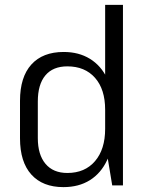

<svg xmlns="http://www.w3.org/2000/svg" viewBox="-20 -760 604 787"><path d="M240 7Q155 7 108.5 -44.5Q62 -96 62 -193V-347Q62 -444 108.5 -495.5Q155 -547 241 -547Q303 -547 348.5 -519Q394 -491 419 -439Q444 -387 444 -315V-229Q444 -157 419 -103.5Q394 -50 348.5 -21.5Q303 7 240 7ZM256 -51Q328 -51 369.5 -99.5Q411 -148 411 -232V-310Q411 -394 369.5 -441Q328 -488 256 -488Q197 -488 166 -451Q135 -414 135 -344V-194Q135 -126 166.5 -88.5Q198 -51 256 -51ZM411 -175V-740H484V0H440Z"/></svg>

Font: Pathway Extreme SemiCondensed Light
Style: Regular
Weight: 300
Width: 4
Version: Version 1.001;gftools[0.9.26]